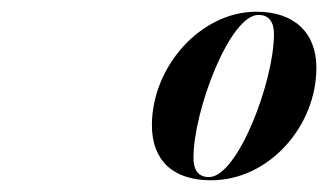

<svg xmlns="http://www.w3.org/2000/svg" viewBox="-20 -783 564 328"><path d="M340.5 -475C440 -475 520.5 -568 520.5 -667C520.5 -727 483 -763 418 -763C323 -763 239.5 -669.5 239.5 -569C239.5 -509 275.5 -475 340.5 -475ZM337 -480.5C318.5 -480.5 310.5 -493 310.5 -513.5C310.5 -594 372.5 -757.5 421.5 -757.5C440 -757.5 448 -745 448 -724.5C448 -644 386 -480.5 337 -480.5Z"/></svg>

Font: Bodoni* 24pt
Style: Bold Italic
Weight: 700
Italic angle: -13°
Version: Version 2.3